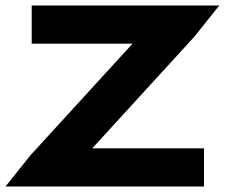

<svg xmlns="http://www.w3.org/2000/svg" viewBox="-119 -633 823 703"><path d="M74 -473H-2.9V-613H74H534H607.9H683.9L592.9 -499L218.9 -90H557H627.9V50H557H51H-22.9H-98.9L-7.9 -64L366.1 -473Z"/></svg>

Font: Nordica Plus
Style: NordicaClassicRgExt
Weight: 500
Version: Version 1.01